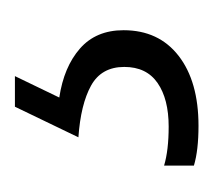

<svg xmlns="http://www.w3.org/2000/svg" viewBox="-34 -6 280 251"><g transform="rotate(-90 105.5 120.0)"><path d="M192 142Q192 188 158.5 214Q125 240 67 240Q35 240 15 234V195Q35 201 66 201Q102 201 123 186.5Q144 172 144 143Q144 113 119.5 99.5Q95 86 52 83L92 0H132L104 58Q144 64 168 85Q192 106 192 142Z"/></g></svg>

Font: Noto Sans Myanmar UI SemiCondensed Light
Style: Regular
Weight: 300
Width: 4
Designer: Monotype Design Team
Foundry: Monotype Imaging Inc.
Version: Version 2.103; ttfautohint (v1.8.4.7-5d5b)